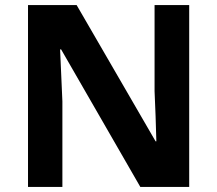

<svg xmlns="http://www.w3.org/2000/svg" viewBox="-20 -734 853 754"><path d="M723 0H531L220 -540H216Q218 -489 220.5 -438Q223 -387 225 -336V0H90V-714H281L591 -179H594Q593 -229 591 -278Q589 -327 587 -376V-714H723Z"/></svg>

Font: Noto Sans Bengali
Style: Bold
Weight: 700
Designer: Jelle Bosma - Monotype Design Team
Foundry: Monotype Imaging Inc.
Version: Version 2.003; ttfautohint (v1.8.4.7-5d5b)